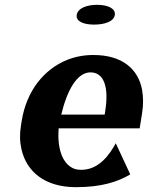

<svg xmlns="http://www.w3.org/2000/svg" viewBox="-20 -766 613 796"><path d="M67 -246C61 -211 62 -178 69 -147C90 -55 165 10 295 10C400 10 468 -12 520 -43L460 -172L452 -158C416 -97 372 -62 317 -62C299 -62 286 -65 273 -74C238 -97 217 -151 223 -234H559L569 -296C575 -332 574 -364 569 -394C553 -479 488 -538 367 -538C328 -538 292 -531 259 -518C162 -479 90 -389 70 -265ZM298 -704C294 -676 329 -664 370 -664C412 -664 452 -676 456 -704C460 -732 425 -746 383 -746C341 -746 303 -733 298 -704ZM234 -291C258 -391 299 -466 355 -466C409 -466 433 -409 416 -304L414 -291Z"/></svg>

Font: Aerodynamic
Style: BdObl
Weight: 500
Designer: Google
Version: Version 2.000980; 2014